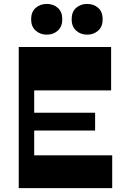

<svg xmlns="http://www.w3.org/2000/svg" viewBox="-20 -973 637 993"><path d="M112 -505.4V-730H554.7V-505.4ZM112 0V-169.7H560.3V0ZM76.9 0V-730H156.9V0ZM140.9 -298V-390H471.9V-298ZM222 -793.8Q188 -793.8 164.5 -814.8Q141 -835.8 141 -873.2Q141 -911.7 164.5 -932.2Q188 -952.7 222 -952.7Q256.2 -952.7 279.2 -932.2Q302.2 -911.7 302.2 -873.2Q302.2 -835.8 279.2 -814.8Q256.2 -793.8 222 -793.8ZM430.7 -793.8Q396.7 -793.8 373.6 -814.8Q350.5 -835.8 350.5 -873.2Q350.5 -911.7 373.6 -932.2Q396.7 -952.7 430.7 -952.7Q465 -952.7 488 -932.2Q511 -911.7 511 -873.2Q511 -835.8 488 -814.8Q465 -793.8 430.7 -793.8Z"/></svg>

Font: Savate ExtraLight
Style: Regular
Weight: 200
Designer: Max Esnée
Foundry: Plomb Type
Version: Version 2.000